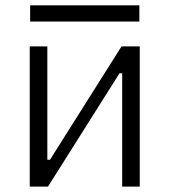

<svg xmlns="http://www.w3.org/2000/svg" viewBox="-20 -689 626 709"><path d="M89.8 0H157.2L421.4 -418.5H431.2V0H496.1V-517.6H428.7L164.6 -99.1H154.8V-517.6H89.8ZM91.3 -609.4H494.6V-669.4H91.3Z"/></svg>

Font: Cascadia Mono NF Light
Style: Regular
Weight: 300
Monospace: yes
Designer: Aaron Bell
Foundry: Saja Typeworks
Version: Version 2404.023